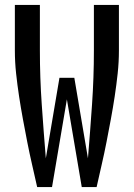

<svg xmlns="http://www.w3.org/2000/svg" viewBox="-20 -755 540 775"><path d="M130 0Q120 -45 109.5 -90.5Q99 -136 90 -182Q81 -228 72.5 -274Q64 -320 57 -366Q50 -412 45 -458.5Q40 -505 40 -551V-735H141V-551Q141 -442 148.5 -333.5Q156 -225 165 -116L220 -441H280L335 -116Q344 -225 351.5 -333.5Q359 -442 359 -551V-735H460V-551Q460 -505 455 -458.5Q450 -412 443 -366Q436 -320 427.5 -274Q419 -228 410 -182Q401 -136 390.5 -90.5Q380 -45 370 0H310L250 -354L190 0Z"/></svg>

Font: Iosevka Curly Semibold
Style: Regular
Weight: 600
Monospace: yes
Designer: Belleve Invis
Foundry: Belleve Invis
Version: Version 22.1.2; ttfautohint (v1.8.4)